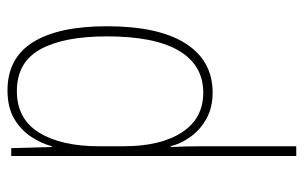

<svg xmlns="http://www.w3.org/2000/svg" viewBox="-169 -631 810 512"><g transform="rotate(90 236.0 -375.0)"><path d="M221 10Q135 10 92.5 -58Q50 -126 50 -255Q50 -393 96 -465Q142 -537 227 -537Q267 -537 296.5 -520.5Q326 -504 344.5 -478.5Q363 -453 370 -425H372Q371 -448 370.5 -469Q370 -490 370 -511V-760H396V0H375L372 -108H370Q362 -79 344 -52Q326 -25 296 -7.5Q266 10 221 10ZM223 -15Q297 -15 333.5 -74Q370 -133 370 -234V-300Q370 -398 333 -455Q296 -512 227 -512Q154 -512 115.5 -447.5Q77 -383 77 -255Q77 -140 111.5 -77.5Q146 -15 223 -15Z"/></g></svg>

Font: Noto Sans Gurmukhi UI Condensed Thin
Style: Regular
Weight: 100
Width: 3
Designer: Jelle Bosma - Monotype Design Team
Foundry: Monotype Imaging Inc.
Version: Version 2.004; ttfautohint (v1.8.4.7-5d5b)